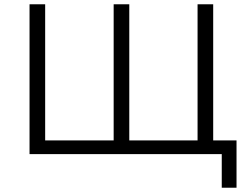

<svg xmlns="http://www.w3.org/2000/svg" viewBox="-20 -720 1157 897"><path d="M1085 -64V157H1016V0H118V-700H191V-64H511V-700H584V-64H903V-700H976V-64Z"/></svg>

Font: CMG Sans
Style: Regular
Weight: 400
Designer: Julieta Ulanovsky
Foundry: Julieta Ulanovsky
Version: Version 7.200